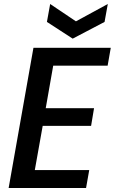

<svg xmlns="http://www.w3.org/2000/svg" viewBox="-20 -933 570 953"><path d="M529.8 -695.8 514.2 -606.9H244.1L207 -396H446.8L432.1 -308.1H191.9L152.8 -88.9H422.9L407.2 0H22.9L146 -695.8ZM356.9 -827.1 515.1 -913.1 499 -824.2 340.8 -741.2 212.9 -824.2 229 -913.1Z"/></svg>

Font: Poppins Medium
Style: Italic
Weight: 500
Italic angle: -10°
Designer: Ninad Kale (Devanagari), Jonny Pinhorn (Latin)
Foundry: Indian Type Foundry
Version: Version 3.200;PS 1.000;hotconv 16.6.54;makeotf.lib2.5.65590